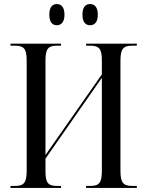

<svg xmlns="http://www.w3.org/2000/svg" viewBox="-20 -930 728 950"><path d="M426 -805C447 -805 464 -820 464 -857C464 -896 447 -910 426 -910C404 -910 388 -896 388 -857C388 -820 404 -805 426 -805ZM261 -805C282 -805 299 -820 299 -857C299 -896 282 -910 261 -910C240 -910 224 -896 224 -857C224 -820 240 -805 261 -805ZM32 0H282V-10H263C218 -10 205 -25 205 -83V-145L484 -545V-86C484 -25 471 -10 425 -10H406V0H657V-10H635C591 -10 576 -25 576 -84V-630C576 -689 590 -704 635 -704H657V-714H406V-704H425C471 -704 484 -689 484 -630V-562L205 -163V-629C205 -689 218 -704 263 -704H282V-714H32V-704H53C98 -704 112 -689 112 -631V-86C112 -25 98 -10 53 -10H32Z"/></svg>

Font: Noto Serif Display Condensed
Style: Regular
Weight: 400
Width: 3
Designer: Monotype Design Team
Foundry: Monotype Imaging Inc.
Version: Version 2.009